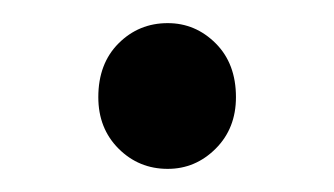

<svg xmlns="http://www.w3.org/2000/svg" viewBox="-20 -134 289 166"><path d="M125 12Q100 12 82.5 -5.5Q65 -23 65 -50Q65 -79 82.5 -96.5Q100 -114 125 -114Q149 -114 166.5 -96.5Q184 -79 184 -50Q184 -23 166.5 -5.5Q149 12 125 12Z"/></svg>

Font: Mada
Style: Regular
Weight: 400
Designer: Khaled Hosny
Version: Version 1.5